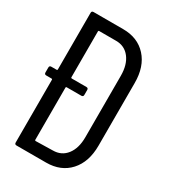

<svg xmlns="http://www.w3.org/2000/svg" viewBox="-174 -786 771 872"><g transform="rotate(30 211.5 -350.0)"><path d="M3 -353V-379Q3 -389 13 -389H41Q45 -389 45 -393V-690Q45 -700 55 -700H210Q287 -700 332.5 -650Q378 -600 378 -514V-186Q378 -100 332.5 -50Q287 0 210 0H55Q45 0 45 -10V-339Q45 -343 41 -343H13Q3 -343 3 -353ZM120 -61 209 -63Q254 -63 280.5 -97Q307 -131 307 -189V-511Q307 -569 280.5 -603.5Q254 -638 209 -638H120Q116 -638 116 -634V-393Q116 -389 120 -389H197Q207 -389 207 -379V-353Q207 -343 197 -343H120Q116 -343 116 -339V-65Q116 -61 120 -61Z"/></g></svg>

Font: Barlow Condensed
Style: Regular
Weight: 400
Width: 3
Designer: Jeremy Tribby
Foundry: Tribby Type
Version: Version 1.500